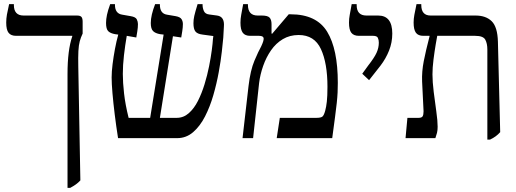

<svg xmlns="http://www.w3.org/2000/svg" viewBox="-20 -667 2493 927"><path d="M306 240V-310Q306 -425 329 -492V-494H58Q33 -494 21.5 -508.5Q10 -523 10 -558Q10 -577 13.5 -597Q17 -617 24 -647H47V-643Q47 -592 94 -592H352Q367 -592 373 -585.5Q379 -579 379 -562V-505Q370 -486 365 -467.5Q360 -449 358.5 -420.5Q357 -392 358 -344L368 204Q358 215 346 223.5Q334 232 319 240Z M550 0Q541 -57 534 -113.5Q527 -170 523 -217Q519 -264 519 -293Q519 -321 523.5 -357Q528 -393 535 -430.5Q542 -468 551 -500L536 -502Q513 -506 502.5 -516.5Q492 -527 492 -556Q492 -574 496.5 -595.5Q501 -617 512 -647H535V-644Q535 -601 571 -596L611 -589Q635 -585 640.5 -573.5Q646 -562 646 -551Q646 -534 643 -516Q640 -498 638 -486L592 -494Q584 -448 578.5 -400Q573 -352 573 -310Q573 -269 579 -215.5Q585 -162 601 -98H705L770 -500L753 -502Q730 -506 719 -517Q708 -528 708 -556Q708 -593 729 -647H752V-644Q752 -601 787 -596L828 -589Q850 -585 856.5 -574.5Q863 -564 863 -551Q863 -535 860 -516.5Q857 -498 855 -486L815 -492L752 -98H833Q866 -98 891.5 -120.5Q917 -143 935.5 -179.5Q954 -216 967.5 -260Q981 -304 989.5 -347Q998 -390 1002.5 -424.5Q1007 -459 1008 -477L1010 -493L958 -500Q933 -503 923.5 -515Q914 -527 914 -555Q914 -572 918 -590Q922 -608 934 -647H958V-644Q958 -628 964.5 -613.5Q971 -599 991 -597L1028 -592Q1065 -587 1061 -539L1058 -485Q1056 -462 1051 -417.5Q1046 -373 1036 -318Q1026 -263 1010 -207.5Q994 -152 970 -105Q946 -58 912.5 -29Q879 0 835 0Z M1151 0 1180 -252Q1189 -328 1208.5 -374Q1228 -420 1241 -443Q1248 -458 1250.5 -466.5Q1253 -475 1253 -480Q1253 -494 1231 -494H1188Q1163 -494 1152 -509Q1141 -524 1141 -557Q1141 -576 1144.5 -595Q1148 -614 1154 -647H1177V-644Q1177 -592 1224 -592H1244Q1272 -592 1281.5 -582Q1291 -572 1291 -550V-505L1294 -504L1374 -598H1383Q1508 -598 1559.5 -514Q1611 -430 1611 -267Q1611 -243 1610 -221Q1609 -199 1606 -170.5Q1603 -142 1597.5 -101Q1592 -60 1584 0H1316L1331 -98H1507Q1529 -98 1536.5 -104Q1544 -110 1550 -132Q1555 -150 1558 -176.5Q1561 -203 1561 -248Q1561 -362 1529.5 -430Q1498 -498 1422 -498Q1379 -498 1345.5 -478Q1312 -458 1288.5 -424Q1265 -390 1250.5 -348.5Q1236 -307 1231 -266L1202 0Z M1762 -280 1729 -311 1758 -351Q1787 -388 1798 -412Q1809 -436 1809 -461Q1809 -474 1804.5 -484Q1800 -494 1782 -494H1713Q1688 -494 1676.5 -508.5Q1665 -523 1665 -558Q1665 -577 1668.5 -595Q1672 -613 1678 -647H1702V-643Q1702 -592 1749 -592H1806Q1874 -592 1874 -505Q1874 -462 1858.5 -423Q1843 -384 1817 -350Z M1938 0 1947 -98H2001Q2016 -98 2020.5 -105.5Q2025 -113 2025 -130L2018 -273Q2016 -321 2026 -372Q2036 -423 2054 -492V-494H2024Q1999 -494 1988 -509Q1977 -524 1977 -558Q1977 -576 1980.5 -595Q1984 -614 1991 -647H2014V-643Q2014 -592 2059 -592H2276Q2326 -592 2354 -564.5Q2382 -537 2384 -466L2395 -29Q2376 -7 2346 7H2333V-428Q2333 -457 2323 -475.5Q2313 -494 2274 -494H2091Q2089 -484 2083.5 -451.5Q2078 -419 2073 -379.5Q2068 -340 2068 -308Q2068 -272 2074 -223.5Q2080 -175 2086.5 -129.5Q2093 -84 2093 -55Q2093 -38 2090 -26Q2087 -14 2082 0Z"/></svg>

Font: Noto Serif Hebrew SemiCondensed
Style: Regular
Weight: 400
Width: 4
Designer: Monotype Design Team
Foundry: Monotype Imaging Inc.
Version: Version 2.004; ttfautohint (v1.8.4.7-5d5b)